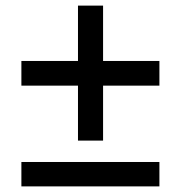

<svg xmlns="http://www.w3.org/2000/svg" viewBox="-20 -664 644 684"><path d="M547.9 -446.8V-358.9H347.2V-163.1H257.8V-358.9H56.2V-446.8H257.8V-644H347.2V-446.8ZM547.9 -86.9V0H56.2V-86.9Z"/></svg>

Font: Work Sans Medium
Style: Regular
Weight: 500
Designer: Wei Huang
Foundry: Wei Huang
Version: Version 2.012